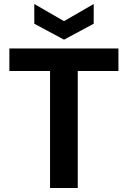

<svg xmlns="http://www.w3.org/2000/svg" viewBox="-20 -943 641 963"><path d="M231 0V-587H27V-700H574V-587H370V0ZM301 -744 152 -824V-923L301 -837L450 -923V-824Z"/></svg>

Font: DM Sans 16pt ExtraBold
Style: Regular
Weight: 800
Version: Version 4.004;gftools[0.9.30]